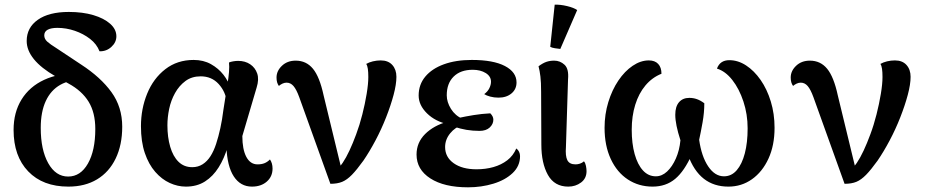

<svg xmlns="http://www.w3.org/2000/svg" viewBox="-20 -783 3949 820"><path d="M272 14Q163 14 100.5 -51Q38 -116 38 -228Q38 -303 72 -358Q106 -413 168.5 -442Q231 -471 315 -470L336 -440Q279 -444 238 -421Q197 -398 175.5 -351.5Q154 -305 154 -237Q154 -143 186 -86Q218 -29 271 -29Q324 -29 355.5 -84.5Q387 -140 387 -232Q387 -302 358.5 -348.5Q330 -395 273 -426L217 -457Q156 -492 125 -530Q94 -568 94 -608Q94 -665 141.5 -698.5Q189 -732 274 -732Q333 -732 378.5 -718.5Q424 -705 450.5 -681.5Q477 -658 477 -628Q477 -602 455.5 -582.5Q434 -563 405 -564Q393 -595 364.5 -617Q336 -639 299.5 -651.5Q263 -664 225 -664Q198 -664 183.5 -656Q169 -648 169 -632Q169 -617 181.5 -605.5Q194 -594 223 -576L327 -507Q410 -453 456 -389.5Q502 -326 502 -242Q502 -164 474 -106Q446 -48 394.5 -17Q343 14 272 14Z M774 14Q739 14 705 -1.5Q671 -17 643 -49Q615 -81 598.5 -129.5Q582 -178 582 -244Q582 -318 608.5 -383Q635 -448 686 -487.5Q737 -527 807 -527Q849 -527 881 -509Q913 -491 934.5 -463.5Q956 -436 965 -404L949 -345Q944 -391 914 -424Q884 -457 837 -457Q799 -457 772 -437Q745 -417 727.5 -385.5Q710 -354 702.5 -318Q695 -282 695 -248Q695 -197 707 -156Q719 -115 742.5 -92Q766 -69 801 -69Q826 -69 845.5 -81.5Q865 -94 879 -116Q893 -138 903 -168.5Q913 -199 921 -235.5Q929 -272 934 -313L951 -421Q956 -450 958 -475Q960 -500 958 -516Q964 -519 975.5 -521Q987 -523 997 -523Q1027 -523 1048.5 -508.5Q1070 -494 1078.5 -469Q1087 -444 1076 -409L1015 -202Q1015 -145 1032 -113Q1049 -81 1080 -81Q1097 -81 1109.5 -86Q1122 -91 1133 -102Q1144 -86 1144 -63Q1144 -29 1119.5 -7.5Q1095 14 1056 14Q1007 14 978.5 -29.5Q950 -73 947 -157L952 -155Q938 -107 914 -68.5Q890 -30 855.5 -8Q821 14 774 14Z M1391 2 1258 -368Q1246 -401 1233.5 -415.5Q1221 -430 1204 -430Q1195 -430 1186.5 -426Q1178 -422 1171 -416Q1166 -423 1163.5 -431.5Q1161 -440 1161 -452Q1161 -480 1184 -502Q1207 -524 1243 -524Q1288 -524 1316.5 -489.5Q1345 -455 1362 -376L1442 -46L1415 -53Q1429 -66 1443.5 -87.5Q1458 -109 1472.5 -140Q1487 -171 1501 -209Q1516 -249 1527.5 -294.5Q1539 -340 1546 -382.5Q1553 -425 1553 -454Q1553 -475 1551 -489Q1549 -503 1544 -510Q1556 -517 1572.5 -521Q1589 -525 1606 -525Q1638 -525 1655.5 -505.5Q1673 -486 1673 -455Q1673 -423 1661 -378Q1649 -333 1629 -282Q1609 -231 1583.5 -183Q1558 -135 1532 -97Q1504 -58 1483 -36.5Q1462 -15 1441.5 -6.5Q1421 2 1391 2Z M1979 17Q1877 17 1818 -21Q1759 -59 1759 -123Q1759 -174 1795.5 -210.5Q1832 -247 1893 -264L1895 -252Q1839 -264 1803.5 -299Q1768 -334 1768 -375Q1768 -422 1796.5 -456Q1825 -490 1876 -508.5Q1927 -527 1995 -527Q2087 -527 2136.5 -501Q2186 -475 2186 -431Q2186 -402 2164.5 -384Q2143 -366 2109 -366Q2090 -366 2073.5 -370.5Q2057 -375 2048 -381Q2063 -392 2070 -406.5Q2077 -421 2077 -434Q2077 -457 2054.5 -471Q2032 -485 1999 -485Q1947 -485 1917.5 -456Q1888 -427 1888 -376Q1888 -347 1906 -318Q1924 -289 1956 -275L1955 -249Q1924 -240 1902.5 -213.5Q1881 -187 1881 -155Q1881 -112 1917.5 -86Q1954 -60 2015 -60Q2054 -60 2087.5 -69.5Q2121 -79 2146.5 -98.5Q2172 -118 2185 -149Q2193 -143 2197 -134.5Q2201 -126 2201 -116Q2201 -74 2169.5 -44Q2138 -14 2087 1.5Q2036 17 1979 17ZM2028 -224Q1999 -224 1972 -228.5Q1945 -233 1921 -242L1937 -279Q1969 -286 2003 -291.5Q2037 -297 2074 -299Q2087 -286 2087 -272Q2087 -253 2071.5 -238.5Q2056 -224 2028 -224Z M2407 14Q2348 14 2320 -36Q2292 -86 2292 -166L2291 -391Q2291 -432 2288 -456.5Q2285 -481 2280 -500Q2299 -514 2314 -519Q2329 -524 2347 -524Q2372 -524 2391 -506.5Q2410 -489 2406 -444L2397 -155Q2394 -117 2403 -99Q2412 -81 2438 -81Q2447 -81 2456.5 -84Q2466 -87 2474 -94Q2480 -87 2482.5 -74.5Q2485 -62 2485 -52Q2485 -21 2461.5 -3.5Q2438 14 2407 14ZM2373 -574Q2363 -575 2350 -577Q2337 -579 2330 -583L2349 -763Q2373 -764 2402 -757Q2431 -750 2445 -740Z M3095 -526Q3132 -526 3166.5 -503.5Q3201 -481 3228.5 -441.5Q3256 -402 3272 -349.5Q3288 -297 3288 -237Q3288 -162 3262 -105.5Q3236 -49 3191.5 -17.5Q3147 14 3091 14Q3029 14 2986 -19.5Q2943 -53 2918 -122L2935 -124Q2903 -52 2863.5 -19Q2824 14 2767 14Q2708 14 2661.5 -16.5Q2615 -47 2588.5 -104Q2562 -161 2562 -237Q2562 -295 2578 -347Q2594 -399 2621 -439Q2648 -479 2682 -502Q2716 -525 2751 -525Q2777 -525 2791 -510Q2805 -495 2805 -468Q2765 -452 2736.5 -418Q2708 -384 2693 -335.5Q2678 -287 2678 -229Q2678 -170 2690.5 -125Q2703 -80 2726 -55Q2749 -30 2781 -30Q2807 -30 2829 -50.5Q2851 -71 2866.5 -106Q2882 -141 2886 -184Q2875 -218 2869.5 -245Q2864 -272 2864 -293Q2864 -328 2880 -346.5Q2896 -365 2924 -365Q2941 -365 2956.5 -359.5Q2972 -354 2988 -342Q2988 -302 2980.5 -260Q2973 -218 2966 -186Q2976 -115 3004.5 -72.5Q3033 -30 3072 -30Q3104 -30 3126.5 -56Q3149 -82 3161 -128Q3173 -174 3173 -235Q3173 -295 3155 -349.5Q3137 -404 3107.5 -441.5Q3078 -479 3042 -490Q3055 -526 3095 -526Z M3587 2 3454 -368Q3442 -401 3429.5 -415.5Q3417 -430 3400 -430Q3391 -430 3382.5 -426Q3374 -422 3367 -416Q3362 -423 3359.5 -431.5Q3357 -440 3357 -452Q3357 -480 3380 -502Q3403 -524 3439 -524Q3484 -524 3512.5 -489.5Q3541 -455 3558 -376L3638 -46L3611 -53Q3625 -66 3639.5 -87.5Q3654 -109 3668.5 -140Q3683 -171 3697 -209Q3712 -249 3723.5 -294.5Q3735 -340 3742 -382.5Q3749 -425 3749 -454Q3749 -475 3747 -489Q3745 -503 3740 -510Q3752 -517 3768.5 -521Q3785 -525 3802 -525Q3834 -525 3851.5 -505.5Q3869 -486 3869 -455Q3869 -423 3857 -378Q3845 -333 3825 -282Q3805 -231 3779.5 -183Q3754 -135 3728 -97Q3700 -58 3679 -36.5Q3658 -15 3637.5 -6.5Q3617 2 3587 2Z"/></svg>

Font: Arima SemiBold
Style: Regular
Weight: 600
Designer: Joana Correia and Natanael Gama
Foundry: NDISCOVER
Version: Version 1.101;gftools[0.9.23]